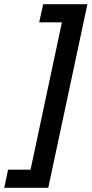

<svg xmlns="http://www.w3.org/2000/svg" viewBox="-90 -734 435 912"><path d="M-51.8 71.8H55.2L204.1 -627.9H96.2L115.2 -713.9H325.2L139.2 158.2H-69.8Z"/></svg>

Font: Open Sans Semibold
Style: Italic
Weight: 600
Italic angle: -12°
Foundry: Ascender Corporation
Version: Version 1.10